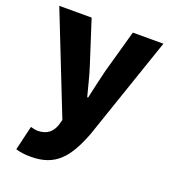

<svg xmlns="http://www.w3.org/2000/svg" viewBox="-142 -674 888 998"><g transform="rotate(20 302.0 -175.0)"><path d="M143 219C278 219 339 147 395 1L590 -569H421L355 -333C342 -279 329 -226 318 -172H313C298 -228 286 -281 269 -333L193 -569H14L232 -17L224 12C211 52 183 80 129 80C116 80 101 75 91 73L59 208C83 215 106 219 143 219Z"/></g></svg>

Font: Noto Sans CJK KR Black
Style: Regular
Weight: 900
Designer: Ryoko NISHIZUKA (kana & ideographs); Paul D. Hunt (Latin, Greek & Cyrillic); Wenlong ZHANG (bopomofo); Sandoll Communica
Foundry: Adobe Systems Incorporated
Version: Version 1.004;PS 1.004;hotconv 1.0.82;makeotf.lib2.5.63406